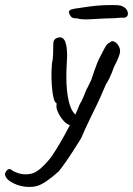

<svg xmlns="http://www.w3.org/2000/svg" viewBox="-68 -538 527 761"><path d="M408 -336Q408 -318 384 -273Q376 -250 366.5 -230Q357 -210 352 -204L329 -151Q314 -118 292 -74Q265 -18 254 9L241 30Q191 110 164 142Q109 191 79 199Q66 203 48 203Q15 203 -14.5 188.5Q-44 174 -48 155Q-49 148 -43 140Q-37 132 -30 132Q-25 132 -22 136Q-14 142 1.5 147.5Q17 153 35 153Q42 153 54 151Q74 147 96 127Q118 107 136 83Q170 33 209 -42Q195 -46 182 -61.5Q169 -77 161.5 -94Q154 -111 156 -119V-130Q147 -130 141.5 -164Q136 -198 136 -243Q136 -260 138 -286Q142 -302 142.5 -325.5Q143 -349 143 -356V-360Q143 -372 145.5 -377Q148 -382 154 -386Q162 -390 170 -390Q198 -390 198 -316Q198 -305 196 -273Q195 -259 195 -231Q195 -179 204 -139Q213 -99 231 -84L237 -98Q248 -127 254 -135Q268 -164 270 -172Q272 -179 281 -195L294 -222Q296 -228 307 -260.5Q318 -293 329 -313Q333 -321 341 -336.5Q349 -352 354 -359Q359 -366 365 -368Q373 -375 378 -375Q382 -375 392 -369Q408 -353 408 -336ZM239 -465Q225 -465 219.5 -467.5Q214 -470 210 -477Q205 -487 205 -490Q205 -497 215 -500.5Q225 -504 251 -507Q289 -513 315.5 -515.5Q342 -518 377 -518Q401 -518 409.5 -516Q418 -514 429 -506Q439 -495 439 -484Q439 -465 413 -468Q383 -465 353 -465L331 -464Q283 -461 271 -461Q251 -461 239 -465Z"/></svg>

Font: Caveat
Style: Regular
Weight: 400
Designer: Pablo Impallari
Foundry: Pablo Impallari
Version: Version 1.500; ttfautohint (v1.6)